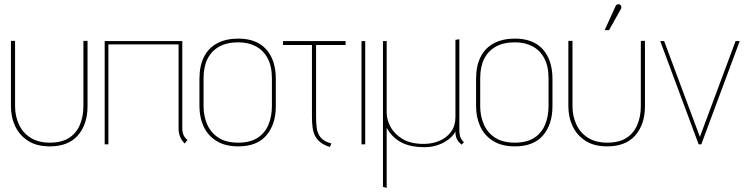

<svg xmlns="http://www.w3.org/2000/svg" viewBox="-20 -699 3625 930"><path d="M404 -185V-501H384V-185Q384 -135 367 -94.5Q350 -54 314.5 -31Q279 -8 221 -8Q166 -8 128.5 -31.5Q91 -55 72 -95.5Q53 -136 53 -185V-501H33V-185Q33 -131 54 -87Q75 -43 116.5 -16.5Q158 10 221 10Q311 10 357.5 -43.5Q404 -97 404 -185Z M863 -77V-500H487V0H505V-484H845V-79Q845 -66 847 -55Q849 -44 853 -35Q857 -26 862.5 -18Q868 -10 875 -4L888 -21Q876 -30 869.5 -44Q863 -58 863 -77Z M1316 -185V-316Q1316 -408 1269.5 -460Q1223 -512 1134 -512Q1075 -512 1032.5 -489.5Q990 -467 968 -423.5Q946 -380 946 -316V-185Q946 -131 966 -87Q986 -43 1028 -16.5Q1070 10 1134 10Q1225 10 1270.5 -43.5Q1316 -97 1316 -185ZM1297 -320V-185Q1297 -135 1280 -94.5Q1263 -54 1227 -31Q1191 -8 1134 -8Q1076 -8 1039 -31.5Q1002 -55 984 -95.5Q966 -136 966 -185V-320Q966 -375 985 -413.5Q1004 -452 1041.5 -473Q1079 -494 1134 -494Q1183 -494 1219.5 -474.5Q1256 -455 1276.5 -416.5Q1297 -378 1297 -320Z M1511 -133V-481H1654V-500H1351V-481H1491V-133Q1491 -105 1494 -82Q1497 -59 1506 -41Q1515 -23 1532.5 -9.5Q1550 4 1578 13L1585 -4Q1548 -14 1532.5 -34Q1517 -54 1514 -80Q1511 -106 1511 -133Z M1731 0H1749V-500H1731Z M2205 -70V-509L2186 -506V-132Q2186 -90 2165 -61Q2144 -32 2109 -17Q2074 -2 2032 -2Q1969 -2 1929.5 -26Q1890 -50 1871.5 -85Q1853 -120 1853 -152V-500H1835V206L1853 211V-80Q1867 -55 1885.5 -37Q1904 -19 1927.5 -7.5Q1951 4 1978 9Q2005 14 2035 14Q2071 14 2101 3.5Q2131 -7 2153 -24Q2175 -41 2186 -62Q2186 -40 2192.5 -26.5Q2199 -13 2207 -6.5Q2215 0 2216 2L2227 -10Q2218 -19 2213.5 -27Q2209 -35 2207 -45.5Q2205 -56 2205 -70Z M2656 -185V-316Q2656 -408 2609.5 -460Q2563 -512 2474 -512Q2415 -512 2372.5 -489.5Q2330 -467 2308 -423.5Q2286 -380 2286 -316V-185Q2286 -131 2306 -87Q2326 -43 2368 -16.5Q2410 10 2474 10Q2565 10 2610.5 -43.5Q2656 -97 2656 -185ZM2637 -320V-185Q2637 -135 2620 -94.5Q2603 -54 2567 -31Q2531 -8 2474 -8Q2416 -8 2379 -31.5Q2342 -55 2324 -95.5Q2306 -136 2306 -185V-320Q2306 -375 2325 -413.5Q2344 -452 2381.5 -473Q2419 -494 2474 -494Q2523 -494 2559.5 -474.5Q2596 -455 2616.5 -416.5Q2637 -378 2637 -320Z M3104 -185V-501H3084V-185Q3084 -135 3067 -94.5Q3050 -54 3014.5 -31Q2979 -8 2921 -8Q2866 -8 2828.5 -31.5Q2791 -55 2772 -95.5Q2753 -136 2753 -185V-501H2733V-185Q2733 -131 2754 -87Q2775 -43 2816.5 -16.5Q2858 10 2921 10Q3011 10 3057.5 -43.5Q3104 -97 3104 -185ZM2986 -653Q2989 -657 2989.5 -661.5Q2990 -666 2988.5 -670.5Q2987 -675 2982 -677Q2978 -679 2974 -678.5Q2970 -678 2966.5 -675.5Q2963 -673 2961 -668L2909 -553H2930Z M3178 -500 3364 0H3377L3563 -500H3543L3370 -36L3197 -500Z"/></svg>

Font: Advent Pro Thin
Style: Regular
Weight: 250
Version: Version 3.000